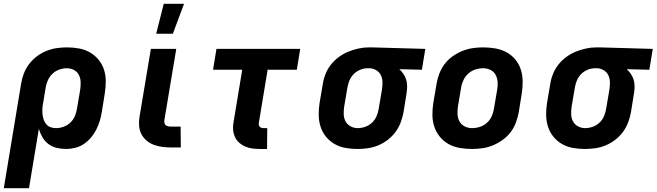

<svg xmlns="http://www.w3.org/2000/svg" viewBox="-33 -778 3464 1013"><path d="M-13 215 78 -334Q82 -361 92 -388Q102 -415 119.5 -438.5Q137 -462 160.5 -480Q184 -498 211 -509Q238 -520 265.5 -524Q293 -528 320 -528Q352 -528 383 -522.5Q414 -517 440.5 -502Q467 -487 486.5 -463.5Q506 -440 515.5 -411Q525 -382 525 -350Q525 -318 520 -286L504 -186Q500 -162 493 -139Q486 -116 474.5 -93.5Q463 -71 446.5 -51.5Q430 -32 409 -18Q388 -4 363.5 2Q339 8 316 8Q290 8 265.5 2Q241 -4 222 -18.5Q203 -33 191 -54Q179 -75 172 -98L120 215ZM262 -102Q282 -102 302 -109Q322 -116 337.5 -130.5Q353 -145 361.5 -164.5Q370 -184 373 -204L390 -304Q393 -324 392.5 -344.5Q392 -365 383.5 -382Q375 -399 357.5 -408.5Q340 -418 320 -418Q300 -418 280 -411Q260 -404 244.5 -389.5Q229 -375 220 -355.5Q211 -336 208 -316L194 -231Q191 -216 190.5 -201.5Q190 -187 191.5 -173Q193 -159 198 -145.5Q203 -132 211.5 -122Q220 -112 233.5 -107Q247 -102 262 -102Z M921 0H870Q846 0 823 -3Q800 -6 778.5 -14Q757 -22 740 -36.5Q723 -51 713 -70.5Q703 -90 701 -113.5Q699 -137 703 -161L763 -520H897L834 -143Q833 -135 835 -128Q837 -121 842 -117Q847 -113 854.5 -111.5Q862 -110 869 -110H920ZM791 -600 831 -758H938L879 -600Z M1376 8H1338Q1318 8 1298.5 5.5Q1279 3 1261.5 -4.5Q1244 -12 1229.5 -24.5Q1215 -37 1207 -54.5Q1199 -72 1197 -92Q1195 -112 1199 -132L1245 -410H1091L1109 -520H1551L1533 -410H1379L1333 -132Q1332 -126 1332.5 -120Q1333 -114 1336.5 -110Q1340 -106 1345.5 -104Q1351 -102 1357 -102H1377Z M1853 8Q1821 8 1790 2.5Q1759 -3 1732.5 -18Q1706 -33 1687 -56.5Q1668 -80 1658.5 -109Q1649 -138 1648.5 -170Q1648 -202 1653 -234L1670 -334Q1674 -361 1684.5 -387.5Q1695 -414 1713 -437Q1731 -460 1755 -477.5Q1779 -495 1805 -505.5Q1831 -516 1858.5 -522Q1886 -528 1913 -528H1931L2211 -520L2193 -410L2074 -413Q2086 -402 2095.5 -388Q2105 -374 2110 -357.5Q2115 -341 2115 -322.5Q2115 -304 2112 -286L2096 -186Q2091 -159 2081 -132Q2071 -105 2053.5 -81.5Q2036 -58 2012.5 -40Q1989 -22 1962.5 -11Q1936 0 1908 4Q1880 8 1853 8ZM1854 -102Q1874 -102 1894 -109Q1914 -116 1929.5 -130.5Q1945 -145 1953.5 -164.5Q1962 -184 1965 -204L1982 -304Q1985 -323 1985 -342.5Q1985 -362 1977.5 -379Q1970 -396 1954.5 -406Q1939 -416 1920 -418H1907Q1887 -418 1867.5 -410Q1848 -402 1833.5 -387.5Q1819 -373 1811 -354Q1803 -335 1800 -316L1783 -216Q1780 -196 1780.5 -175.5Q1781 -155 1790 -138Q1799 -121 1816.5 -111.5Q1834 -102 1854 -102Z M2457 8Q2424 8 2392.5 2.5Q2361 -3 2334.5 -17.5Q2308 -32 2288.5 -55.5Q2269 -79 2259 -108Q2249 -137 2248.5 -169.5Q2248 -202 2253 -234L2270 -334Q2274 -361 2284.5 -388.5Q2295 -416 2312.5 -439.5Q2330 -463 2354.5 -480.5Q2379 -498 2406 -509Q2433 -520 2461 -524Q2489 -528 2516 -528Q2549 -528 2580.5 -522.5Q2612 -517 2639 -502.5Q2666 -488 2685.5 -464.5Q2705 -441 2714.5 -412Q2724 -383 2724.5 -350.5Q2725 -318 2720 -286L2704 -186Q2699 -159 2689 -131.5Q2679 -104 2661 -80.5Q2643 -57 2618.5 -39.5Q2594 -22 2567.5 -11Q2541 0 2512.5 4Q2484 8 2457 8ZM2457 -102Q2478 -102 2498.5 -108.5Q2519 -115 2535.5 -129.5Q2552 -144 2561 -164Q2570 -184 2573 -204L2590 -304Q2594 -325 2592.5 -345.5Q2591 -366 2582 -383Q2573 -400 2555 -409Q2537 -418 2517 -418Q2496 -418 2475.5 -411.5Q2455 -405 2438.5 -390.5Q2422 -376 2412.5 -356Q2403 -336 2400 -316L2383 -216Q2380 -195 2381 -174.5Q2382 -154 2391.5 -137Q2401 -120 2419 -111Q2437 -102 2457 -102Z M3053 8Q3021 8 2990 2.5Q2959 -3 2932.5 -18Q2906 -33 2887 -56.5Q2868 -80 2858.5 -109Q2849 -138 2848.5 -170Q2848 -202 2853 -234L2870 -334Q2874 -361 2884.5 -387.5Q2895 -414 2913 -437Q2931 -460 2955 -477.5Q2979 -495 3005 -505.5Q3031 -516 3058.5 -522Q3086 -528 3113 -528H3131L3411 -520L3393 -410L3274 -413Q3286 -402 3295.5 -388Q3305 -374 3310 -357.5Q3315 -341 3315 -322.5Q3315 -304 3312 -286L3296 -186Q3291 -159 3281 -132Q3271 -105 3253.5 -81.5Q3236 -58 3212.5 -40Q3189 -22 3162.5 -11Q3136 0 3108 4Q3080 8 3053 8ZM3054 -102Q3074 -102 3094 -109Q3114 -116 3129.5 -130.5Q3145 -145 3153.5 -164.5Q3162 -184 3165 -204L3182 -304Q3185 -323 3185 -342.5Q3185 -362 3177.5 -379Q3170 -396 3154.5 -406Q3139 -416 3120 -418H3107Q3087 -418 3067.5 -410Q3048 -402 3033.5 -387.5Q3019 -373 3011 -354Q3003 -335 3000 -316L2983 -216Q2980 -196 2980.5 -175.5Q2981 -155 2990 -138Q2999 -121 3016.5 -111.5Q3034 -102 3054 -102Z"/></svg>

Font: Iosevka Aile Extrabold
Style: Italic
Weight: 800
Italic angle: -9°
Designer: Belleve Invis
Foundry: Belleve Invis
Version: Version 31.1.0; ttfautohint (v1.8.4)